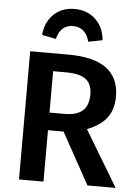

<svg xmlns="http://www.w3.org/2000/svg" viewBox="-61 -985 734 1031"><g transform="rotate(5 305.5 -469.0)"><path d="M297 -277H213V0H81V-691H287Q561 -691 561 -488Q561 -419 527 -374Q493 -329 421 -301L602 0H450ZM213 -372H295Q358 -372 390.5 -399.5Q423 -427 423 -488Q423 -544 389.5 -569.5Q356 -595 284 -595H213ZM463 -784 387 -769Q378 -806 355.5 -826Q333 -846 299 -846Q232 -846 212 -769L137 -784Q143 -853 186.5 -895.5Q230 -938 299 -938Q368 -938 412.5 -895.5Q457 -853 463 -784Z"/></g></svg>

Font: Fira Sans Medium
Style: Regular
Weight: 500
Designer: bBox Type GmbH & Carrois Corporate GbR & Edenspiekermann AG
Foundry: bBox Type GmbH & Carrois Corporate GbR & Edenspiekermann AG
Version: Version 4.301